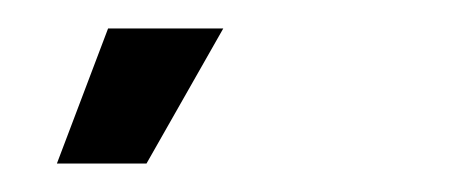

<svg xmlns="http://www.w3.org/2000/svg" viewBox="-20 -688 323 135"><path d="M83 -573H20L56 -668H137Z"/></svg>

Font: Bricolage Grotesque 96pt Condensed Light
Style: Regular
Weight: 300
Width: 3
Designer: Mathieu Triay
Foundry: Atelier Triay
Version: Version 1.001; ttfautohint (v1.8.4.7-5d5b);gftools[0.9.33.de